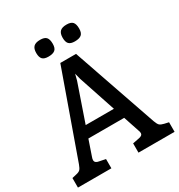

<svg xmlns="http://www.w3.org/2000/svg" viewBox="-211 -1045 1105 1184"><g transform="rotate(-30 342.0 -453.0)"><path d="M685 -68V0H428V-66L474 -75Q501 -80 501 -97Q501 -107 496 -119L459 -230H204L167 -122Q162 -109 162 -100Q162 -79 190 -75L235 -66V0H-3V-68L27 -75Q47 -79 56 -87.5Q65 -96 74 -121L287 -720H399L606 -121Q615 -96 624 -88Q633 -80 654 -75ZM432 -310 344 -574 333 -617 322 -574 231 -310ZM189 -847Q189 -878 203.5 -892Q218 -906 250 -906Q281 -906 293.5 -892Q306 -878 306 -846Q306 -815 291 -802.5Q276 -790 244 -790Q214 -790 201.5 -803.5Q189 -817 189 -847ZM377 -847Q377 -878 391.5 -892Q406 -906 438 -906Q469 -906 481.5 -892Q494 -878 494 -846Q494 -815 479 -802.5Q464 -790 432 -790Q402 -790 389.5 -803.5Q377 -817 377 -847Z"/></g></svg>

Font: Enriqueta Medium
Style: Regular
Weight: 500
Designer: Viviana Monsalve, Gustavo Ibarra
Foundry: 72Puntos
Version: Version 2.000